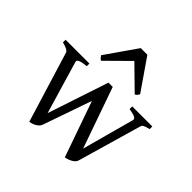

<svg xmlns="http://www.w3.org/2000/svg" viewBox="-184 -889 1074 1074"><g transform="rotate(45 353.0 -351.5)"><path d="M695.8 -433.1Q680.7 -429.7 671.9 -426.5Q663.1 -423.3 658 -420.2Q652.8 -417 650.6 -412.8Q648.4 -408.7 647 -402.8L539.1 -28.8Q536.1 -18.1 527.6 -10.5Q519 -2.9 508.8 2.2Q498.5 7.3 488.5 10.3Q478.5 13.2 472.2 14.6L356 -316.4L255.9 -28.8Q252 -17.6 243.9 -10Q235.8 -2.4 226.1 2.7Q216.3 7.8 206.8 10.5Q197.3 13.2 190.9 14.6L63 -402.8Q58.6 -421.9 9.8 -433.1V-454.1H198.2V-433.1Q174.3 -430.7 161.1 -427.5Q147.9 -424.3 142.1 -420.2Q136.2 -416 136 -411.6Q135.7 -407.2 137.2 -402.8L229 -92.8L349.1 -454.1H382.8L509.8 -92.8L594.2 -402.8Q597.2 -414.1 584 -420.9Q570.8 -427.7 537.1 -433.1V-454.1H695.8ZM520.5 -533.2Q514.6 -523.9 511.2 -519.5Q507.8 -515.1 499.5 -511.2L365.7 -642.1L233.4 -511.2Q229.5 -513.2 226.8 -515.1Q224.1 -517.1 221.9 -519.5Q219.7 -522 217.3 -525.4Q214.8 -528.8 211.4 -533.2L340.3 -718.3H392.6Z"/></g></svg>

Font: Gentium Plus Viet
Style: Regular
Weight: 400
Designer: J. Victor Gaultney, Annie Olsen, Iska Routamaa, Becca Hirsbrunner
Foundry: SIL International
Version: Version 5.000